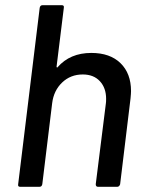

<svg xmlns="http://www.w3.org/2000/svg" viewBox="-20 -720 566 740"><path d="M485 -369Q485 -360 483 -340L443 -10Q442 -6 439 -3Q436 0 432 0H358Q349 0 349 -10L388 -321Q389 -327 389 -339Q389 -381 365 -407Q341 -433 299 -433Q252 -433 219.5 -402Q187 -371 181 -322L143 -10Q141 0 132 0H58Q48 0 50 -10L133 -690Q135 -700 144 -700H218Q228 -700 226 -690L198 -463Q198 -461 199.5 -460Q201 -459 202 -461Q250 -516 332 -516Q404 -516 444.5 -476.5Q485 -437 485 -369Z"/></svg>

Font: Barlow Medium
Style: Italic
Weight: 500
Italic angle: -7°
Designer: Jeremy Tribby
Foundry: Tribby Type
Version: Version 1.408